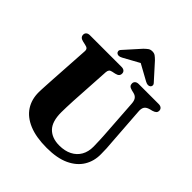

<svg xmlns="http://www.w3.org/2000/svg" viewBox="-247 -1074 1252 1252"><g transform="rotate(45 379.0 -447.5)"><path d="M597 -305 578.5 -577.5Q577 -602.5 567.2 -616.2Q557.5 -630 537 -635L518 -639.5Q500.5 -644 493.5 -651.5Q486.5 -659 486.5 -671.5Q486.5 -684.5 495.5 -692.2Q504.5 -700 521 -700H704Q720.5 -700 729.5 -692.2Q738.5 -684.5 738.5 -671.5Q738.5 -659 730.8 -651.8Q723 -644.5 706.5 -639.5L688.5 -635Q661.5 -627.5 652.8 -612.5Q644 -597.5 646 -573L665 -306.5Q667.5 -280.5 668.8 -255.5Q670 -230.5 670 -203Q671 -140 640.8 -89.8Q610.5 -39.5 548.5 -10.2Q486.5 19 390.5 19Q292.5 19 227 -8.2Q161.5 -35.5 129 -85.2Q96.5 -135 97 -202Q97 -212.5 97.8 -228Q98.5 -243.5 99.8 -266.5Q101 -289.5 103 -322L120.5 -602Q121.5 -616.5 115 -623.8Q108.5 -631 90.5 -634.5L68 -639.5Q36.5 -646.5 36.5 -671.5Q36.5 -684.5 45.5 -692.2Q54.5 -700 71 -700H361.5Q378.5 -700 387.2 -692.2Q396 -684.5 396 -671.5Q396 -659 388.8 -651.2Q381.5 -643.5 364.5 -639.5L341 -634.5Q327.5 -632 321.2 -624.5Q315 -617 314 -603L297 -321Q295 -288 294.5 -261Q294 -234 293.5 -214Q293 -128 331.2 -89Q369.5 -50 437.5 -50Q488.5 -50 525.2 -68.8Q562 -87.5 581.8 -122Q601.5 -156.5 601 -204.5Q600.5 -240 599.2 -262.5Q598 -285 597 -305ZM471.5 -827.5H394L543 -745.5Q569.5 -731 585 -743.5Q591 -748.5 591.8 -757.8Q592.5 -767 582 -777.5L486 -884Q472.5 -897.5 461.2 -905.8Q450 -914 433 -914Q415.5 -914 404.2 -905.8Q393 -897.5 379 -884L283.5 -777.5Q273 -767 274 -757.8Q275 -748.5 281 -743.5Q296 -731 322.5 -745.5Z"/></g></svg>

Font: Fraunces
Style: Bold
Weight: 700
Version: Version 1.000;[b76b70a41]